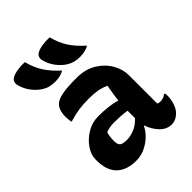

<svg xmlns="http://www.w3.org/2000/svg" viewBox="-231 -932 1062 1062"><g transform="rotate(-45 300.0 -401.0)"><path d="M154 -812Q169 -755 195 -715Q221 -675 267 -633Q239 -616 199 -616Q175 -616 156 -620.5Q137 -625 120 -636Q92 -653 69 -682.5Q46 -712 36 -750Q32 -764 36.5 -776.5Q41 -789 54 -796Q71 -805 97 -809Q123 -813 154 -812ZM348 -812Q363 -755 389 -715Q415 -675 462 -633Q432 -616 393 -616Q369 -616 350.5 -620.5Q332 -625 314 -636Q286 -653 263 -682.5Q240 -712 230 -750Q226 -764 230.5 -776.5Q235 -789 248 -796Q265 -805 291 -809Q317 -813 348 -812ZM510 -354V-132Q518 -127 530 -127Q541 -127 552 -130.5Q563 -134 573 -142H579Q580 -136 580.5 -132Q581 -128 581 -120Q581 -92 571.5 -64.5Q562 -37 547 -22Q531 -6 516 0.5Q501 7 486 7Q446 7 416.5 -24.5Q387 -56 374 -96H370Q358 -70 333 -45.5Q308 -21 275 -5.5Q242 10 204 10Q131 10 90.5 -29Q50 -68 50 -147V-154Q50 -191 75 -227.5Q100 -264 140.5 -288.5Q181 -313 228 -313Q314 -313 370 -296Q372 -318 376 -342.5Q380 -367 385 -396Q357 -409 329 -414Q301 -419 263 -419Q218 -419 182.5 -414Q147 -409 109 -397H103Q102 -406 100.5 -417.5Q99 -429 99 -441Q99 -463 105 -482.5Q111 -502 124 -515Q141 -532 180 -540Q219 -548 295 -548Q363 -548 411 -518.5Q459 -489 484.5 -444.5Q510 -400 510 -354ZM194 -155Q194 -128 205.5 -118Q217 -108 250 -108Q277 -108 308 -120.5Q339 -133 366 -162V-220Q340 -224 315.5 -225.5Q291 -227 269 -227Q229 -227 202 -215Q198 -200 196 -186Q194 -172 194 -157Z"/></g></svg>

Font: Recursive Sn Csl St
Style: Bold
Weight: 700
Version: Version 1.079;hotconv 1.0.112;makeotfexe 2.5.65598; ttfautoh